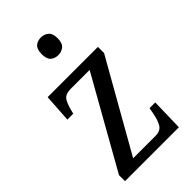

<svg xmlns="http://www.w3.org/2000/svg" viewBox="-232 -830 902 902"><g transform="rotate(-45 219.5 -378.5)"><path d="M33 0V-40L285 -487H159Q123 -487 110 -466.5Q97 -446 88 -407L85 -396H46L55 -536H389V-495L136 -49H285Q318 -49 331.5 -71.5Q345 -94 352 -134L357 -161H395L391 0ZM231 -640Q208 -640 193 -653Q178 -666 178 -698Q178 -731 193 -744Q208 -757 231 -757Q252 -757 268 -744Q284 -731 284 -698Q284 -666 268 -653Q252 -640 231 -640Z"/></g></svg>

Font: Noto Serif Thai Condensed
Style: Regular
Weight: 400
Width: 3
Designer: Monotype Design Team
Foundry: Monotype Imaging Inc.
Version: Version 2.002; ttfautohint (v1.8.4.7-5d5b)